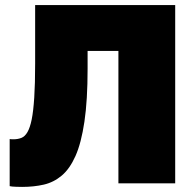

<svg xmlns="http://www.w3.org/2000/svg" viewBox="-20 -720 762 754"><path d="M67 14Q60 14 43 13.5Q26 13 18 11V-174Q21 -173 33 -173Q50 -173 64 -178.5Q78 -184 88 -201.5Q98 -219 104.5 -251Q111 -283 114.5 -337Q118 -391 118 -470V-700H668V0H445V-520H324V-450Q324 -326 311.5 -242Q299 -158 276.5 -107.5Q254 -57 222.5 -30.5Q191 -4 152 5Q113 14 67 14Z"/></svg>

Font: Golos Text ExtraBold
Style: Regular
Weight: 800
Designer: A.Korolkova, Vitaly Kuzmin
Foundry: ParaType Ltd
Version: Version 2.004